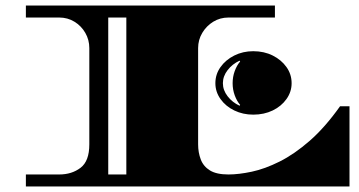

<svg xmlns="http://www.w3.org/2000/svg" viewBox="-20 -670 1289 690"><path d="M73 0V-43H193Q238 -43 269.5 -67Q301 -91 301 -151V-497Q301 -527 286.5 -552Q272 -577 247.5 -592Q223 -607 193 -607H73V-650H968V-607H801Q771 -607 746.5 -592Q722 -577 707 -552Q692 -527 692 -497V-151Q692 -122 701.5 -97Q711 -72 734.5 -57.5Q758 -43 801 -43Q838 -43 885 -53Q932 -63 985 -89.5Q1038 -116 1093 -164Q1148 -212 1202 -288H1236V0ZM369 -43H434V-607H369ZM1028 -371Q1028 -340 1009.5 -314Q991 -288 960 -273Q929 -258 890 -258Q853 -258 822 -273Q791 -288 772.5 -314Q754 -340 754 -371Q754 -403 772.5 -429Q791 -455 822 -470.5Q853 -486 890 -486Q929 -486 960 -470.5Q991 -455 1009.5 -429Q1028 -403 1028 -371ZM816 -371Q816 -394 823.5 -414.5Q831 -435 843 -449L841 -452Q815 -440 798 -418Q781 -396 781 -371Q781 -346 798 -324Q815 -302 841 -290L843 -293Q831 -307 823.5 -327.5Q816 -348 816 -371Z"/></svg>

Font: Diplomata
Style: Regular
Weight: 400
Designer: Eduardo Rodriguez Tunni
Foundry: Eduardo Rodriguez Tunni
Version: Version 1.002; ttfautohint (v1.8.4.7-5d5b);gftools[0.9.23]